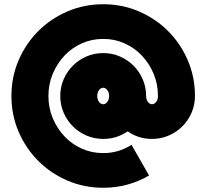

<svg xmlns="http://www.w3.org/2000/svg" viewBox="-20 -804 971 908"><path d="M468 -784Q558 -784 637 -750Q716 -716 775 -657Q834 -598 868 -519Q902 -440 902 -350Q902 -308 886 -271Q870 -234 842.5 -206.5Q815 -179 778 -163Q741 -147 699 -147Q634 -147 584 -183Q532 -147 468 -147Q426 -147 389 -163Q352 -179 324.5 -206.5Q297 -234 281 -271Q265 -308 265 -350Q265 -392 281 -429Q297 -466 324.5 -493.5Q352 -521 389 -537Q426 -553 468 -553Q510 -553 547 -537Q584 -521 611.5 -493.5Q639 -466 655 -429Q671 -392 671 -350Q671 -333 679.5 -322Q688 -311 699 -311Q710 -311 718.5 -322Q727 -333 727 -350Q727 -406 706.5 -455Q686 -504 651 -541Q616 -578 569 -599Q522 -620 468 -620Q414 -620 367 -599Q320 -578 285 -541Q250 -504 229.5 -455Q209 -406 209 -350Q209 -294 229.5 -245Q250 -196 285 -159Q320 -122 367 -101Q414 -80 468 -80Q541 -80 602 -119L685 26Q637 54 582.5 69Q528 84 468 84Q378 84 299 50Q220 16 161 -43Q102 -102 68 -181Q34 -260 34 -350Q34 -440 68 -519Q102 -598 161 -657Q220 -716 299 -750Q378 -784 468 -784ZM440 -350Q440 -333 448.5 -322Q457 -311 468 -311Q479 -311 487.5 -322Q496 -333 496 -350Q496 -367 487.5 -378Q479 -389 468 -389Q457 -389 448.5 -378Q440 -367 440 -350Z"/></svg>

Font: Aoudax Cyrillic
Style: Regular
Weight: 400
Designer: William Zhang
Foundry: William Zhang
Version: Version 1.00 June 4, 2021, initial release